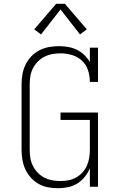

<svg xmlns="http://www.w3.org/2000/svg" viewBox="-20 -987 640 1015"><path d="M286 8Q259 8 233 3Q207 -2 184 -15Q161 -28 143 -48Q125 -68 114 -92Q103 -116 98.5 -142.5Q94 -169 94 -195V-540Q94 -567 98.5 -593.5Q103 -620 114.5 -644Q126 -668 144.5 -688Q163 -708 187 -720.5Q211 -733 237.5 -738Q264 -743 291 -743Q315 -743 339 -739Q363 -735 385 -724.5Q407 -714 425 -697Q443 -680 455 -659V-735H498V-554H455Q455 -585 445.5 -615Q436 -645 413.5 -666Q391 -687 361 -696Q331 -705 300 -705Q278 -705 256 -701Q234 -697 214.5 -687Q195 -677 179.5 -661Q164 -645 154 -625.5Q144 -606 140.5 -584Q137 -562 137 -540V-195Q137 -173 140.5 -151.5Q144 -130 154 -110Q164 -90 179.5 -74Q195 -58 214.5 -48Q234 -38 255.5 -34Q277 -30 299 -30Q321 -30 342 -34Q363 -38 382 -48.5Q401 -59 416 -75.5Q431 -92 439.5 -111.5Q448 -131 451.5 -152Q455 -173 455 -195V-353H300V-392H498V0H455V-98Q445 -73 428 -52Q411 -31 388.5 -17Q366 -3 339.5 2.5Q313 8 286 8ZM197 -805 161 -832 277 -967H323L439 -832L403 -805L300 -937Z"/></svg>

Font: Iosevka Slab XLtEx
Style: Regular
Weight: 200
Width: 7
Monospace: yes
Designer: Belleve Invis
Foundry: Belleve Invis
Version: Version 11.1.0; ttfautohint (v1.8.3)